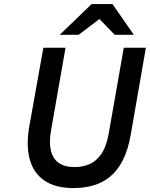

<svg xmlns="http://www.w3.org/2000/svg" viewBox="-20 -942 760 974"><path d="M352 12Q260.5 12 205 -26.2Q149.5 -64.5 130.5 -135Q111.5 -205.5 129 -303L200 -700H312.5L239 -281Q228.5 -221.5 237.8 -179.8Q247 -138 277 -116.2Q307 -94.5 359 -94.5Q398.5 -94.5 433.2 -109Q468 -123.5 493.8 -160.5Q519.5 -197.5 531.5 -265L608 -700H720L643 -257.5Q629.5 -180.5 602.8 -128.5Q576 -76.5 538 -45.5Q500 -14.5 453 -1.2Q406 12 352 12ZM283 -765.5 445 -921.5H550.5L659 -765.5H562L484.5 -845.5L379 -765.5Z"/></svg>

Font: Overpass SemiBold
Style: Italic
Weight: 600
Italic angle: -10°
Designer: Delve Withrington, Dave Bailey, Thomas Jockin
Foundry: Delve Fonts LLC
Version: Version 4.000